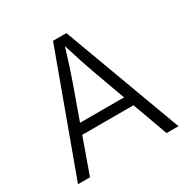

<svg xmlns="http://www.w3.org/2000/svg" viewBox="-164 -875 1001 1022"><g transform="rotate(-30 336.5 -364.0)"><path d="M27.8 0 294.4 -727.5H376.5L645.5 0H572.3L493.7 -216.3H178.7L101.6 0ZM200.7 -277.8H471.2L399.4 -475.6Q386.2 -511.7 370.6 -559.1Q355 -606.4 335 -671.4Q315.4 -606 299.6 -558.1Q283.7 -510.3 271.5 -475.6Z"/></g></svg>

Font: Inter Light
Style: Regular
Weight: 300
Designer: Rasmus Andersson
Foundry: rsms
Version: Version 4.000;git-a52131595